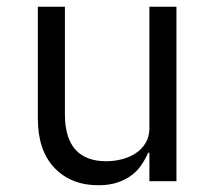

<svg xmlns="http://www.w3.org/2000/svg" viewBox="-20 -536 640 568"><path d="M422 -84H418Q410 -65 398 -47.5Q386 -30 368.5 -17Q351 -4 327 4Q303 12 271 12Q190 12 141 -39.5Q92 -91 92 -185V-516H172V-199Q172 -128 203 -93.5Q234 -59 294 -59Q318 -59 341 -65Q364 -71 382 -83Q400 -95 411 -113.5Q422 -132 422 -158V-516H502V0H422Z"/></svg>

Font: IBM Plox Mono
Style: Regular
Weight: 400
Monospace: yes
Designer: Mike Abbink, Paul van der Laan, Pieter van Rosmalen
Foundry: Bold Monday
Version: Version 2.1